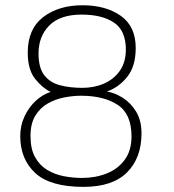

<svg xmlns="http://www.w3.org/2000/svg" viewBox="-20 -706 662 730"><path d="M297.5 4.5Q171 4.5 114 -48.2Q57 -101 57 -188.5Q57 -228.5 73 -263Q89 -297.5 115.2 -322Q141.5 -346.5 172.5 -356.5Q141 -371.5 113.2 -406.5Q85.5 -441.5 85.5 -506.5Q85.5 -595.5 144 -640.8Q202.5 -686 294 -686Q382 -686 439 -646Q496 -606 496 -523.5Q496 -455 464.5 -414.8Q433 -374.5 386.5 -358Q415.5 -353.5 445.8 -334.8Q476 -316 497 -282.5Q518 -249 518 -199Q518 -105.5 463 -50.5Q408 4.5 297.5 4.5ZM293 -372Q338.5 -372 376 -388.5Q413.5 -405 436 -437.5Q458.5 -470 458.5 -517.5Q458.5 -590 413.2 -620.2Q368 -650.5 290.5 -650.5Q208.5 -650.5 167.5 -609.2Q126.5 -568 126.5 -502.5Q126.5 -448.5 148.2 -420.2Q170 -392 207.8 -382Q245.5 -372 293 -372ZM291.5 -29.5Q343 -29.5 385.8 -46.5Q428.5 -63.5 454.2 -98.5Q480 -133.5 480 -187.5Q480 -273 427.2 -307.5Q374.5 -342 288 -342Q259 -342 225.5 -335.8Q192 -329.5 162.8 -313.2Q133.5 -297 114.8 -267Q96 -237 96 -189Q96 -140 113.2 -108.8Q130.5 -77.5 159 -60.2Q187.5 -43 222.2 -36.2Q257 -29.5 291.5 -29.5Z"/></svg>

Font: Grandstander Thin
Style: Regular
Weight: 100
Designer: Tyler Finck
Foundry: Etcetera Type Co
Version: Version 1.200; ttfautohint (v1.8.3)